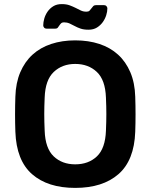

<svg xmlns="http://www.w3.org/2000/svg" viewBox="-20 -907 735 937"><path d="M347 10Q213 10 136.5 -57Q60 -124 55 -264Q52 -348 55 -435Q57 -503 79 -554.5Q101 -606 139 -640.5Q177 -675 230 -692.5Q283 -710 347 -710Q412 -710 465 -692.5Q518 -675 556 -640.5Q594 -606 616 -554.5Q638 -503 640 -435Q643 -348 640 -264Q635 -124 558 -57Q481 10 347 10ZM347 -105Q412 -105 453 -144Q494 -183 497 -269Q499 -314 499 -350.5Q499 -387 497 -431Q494 -517 452.5 -556Q411 -595 347 -595Q284 -595 242.5 -556Q201 -517 198 -431Q196 -387 196 -350.5Q196 -314 198 -269Q201 -183 242 -144Q283 -105 347 -105ZM412 -762Q389 -762 373 -767.5Q357 -773 344.5 -780Q332 -787 319.5 -792.5Q307 -798 292 -798Q283 -798 278 -793Q273 -788 269.5 -782.5Q266 -777 262 -772Q258 -767 249 -767H208Q200 -767 195.5 -772Q191 -777 191 -783Q191 -798 196 -816Q201 -834 212 -850Q223 -866 240 -876.5Q257 -887 281 -887Q304 -887 320 -881Q336 -875 349 -868.5Q362 -862 374 -856Q386 -850 402 -850Q412 -850 417 -855Q422 -860 426 -866Q430 -872 435 -877Q440 -882 449 -882H487Q495 -882 499.5 -877Q504 -872 504 -866Q504 -851 498.5 -833Q493 -815 481.5 -799Q470 -783 453 -772.5Q436 -762 412 -762Z"/></svg>

Font: Fz Rubik Med
Style: Regular
Weight: 500
Designer: Hubert and Fischer
Foundry: Hubert and Fischer
Version: Vit hóa bi FontZin.com